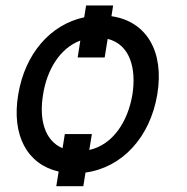

<svg xmlns="http://www.w3.org/2000/svg" viewBox="-20 -608 669 686"><path d="M378.2 -550.1 384.2 -588.4H287.6L280.9 -546.2C160.5 -520.6 69.2 -416.5 45.1 -270.2C20.6 -124.3 77.4 -20.6 189.6 5L181.1 57.2H277.7L285.5 8.5C415.8 -9.2 516 -116.5 541.9 -270.2C567.8 -425.1 502.5 -532.3 378.2 -550.1ZM133.9 -270.2C147.4 -356.9 192.8 -435.4 267 -463.1L257.5 -402.7H354L364.7 -469.1C444.2 -449.2 467.7 -364.3 453.1 -270.2C437.1 -175.4 385.3 -91.6 299 -72.1L308.2 -128.9H211.6L203.5 -78.5C138.5 -105.8 119.3 -183.2 133.9 -270.2Z"/></svg>

Font: Margiela Sans Text
Style: Italic
Weight: 400
Italic angle: -9.39999°
Designer: Stefan Endress, Andreas Faust
Version: Version 1.100;FEAKit 1.0